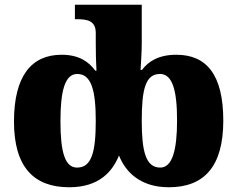

<svg xmlns="http://www.w3.org/2000/svg" viewBox="-20 -780 1003 810"><path d="M272 10C400 10 455 -58 482 -124C508 -58 569 10 692 10C840 10 922 -76 922 -271C922 -464 852 -549 724 -549C649 -549 606 -521 579 -485H573C575 -517 578 -562 578 -599V-760H296V-699H304C348 -699 384 -693 384 -641V-596C384 -557 385 -512 387 -482H382C354 -520 313 -549 240 -549C113 -549 39 -460 39 -267C39 -75 123 10 272 10ZM305 -73C254 -73 235 -138 235 -269C235 -397 254 -468 306 -468C366 -468 384 -397 384 -270C384 -137 366 -73 305 -73ZM656 -73C594 -73 578 -144 578 -271C578 -404 594 -468 655 -468C706 -468 727 -403 727 -272C727 -144 706 -73 656 -73Z"/></svg>

Font: UArctic Serif Black
Style: Regular
Weight: 900
Designer: Customization by Puisto advertising & original work Monotype Design Team
Foundry: Monotype Imaging Inc.
Version: Version 2.004